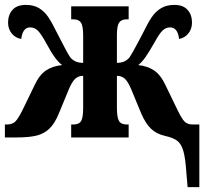

<svg xmlns="http://www.w3.org/2000/svg" viewBox="-25 -562 846 785"><path d="M737 144Q733 84 724.5 55Q716 26 699.5 13.5Q683 1 651 -6Q615 -14 592.5 -35.5Q570 -57 552 -99L514 -191Q499 -228 485.5 -240Q472 -252 453 -252V-121Q453 -82 461.5 -67.5Q470 -53 493 -53H501V0H266V-53H275Q298 -53 306.5 -67Q315 -81 315 -121V-252Q296 -252 282.5 -240Q269 -228 254 -191L216 -99Q199 -57 177 -36Q155 -15 124 -7.5Q93 0 42 0H-5V-53H4Q25 -53 37.5 -65Q50 -77 70 -118L116 -213Q136 -256 163 -274Q190 -292 229 -296Q214 -307 198.5 -328.5Q183 -350 162 -389Q142 -425 129 -437.5Q116 -450 98 -450Q82 -450 73 -437Q64 -424 62 -403Q39 -406 23.5 -424.5Q8 -443 8 -470Q8 -501 26 -521.5Q44 -542 81 -542Q113 -542 135 -528.5Q157 -515 172.5 -492Q188 -469 208 -428Q251 -343 262 -328Q280 -305 315 -305V-416Q315 -456 306 -469.5Q297 -483 275 -483H266V-536H501V-483H493Q471 -483 462 -469.5Q453 -456 453 -418V-305Q487 -305 505 -328Q514 -341 540 -390L560 -428Q580 -469 595.5 -492Q611 -515 633.5 -528.5Q656 -542 688 -542Q724 -542 742 -521.5Q760 -501 760 -470Q760 -443 744.5 -424.5Q729 -406 707 -403Q702 -450 670 -450Q653 -450 639.5 -437Q626 -424 607 -389Q586 -352 570.5 -329.5Q555 -307 540 -296Q578 -292 605 -274Q632 -256 652 -213L698 -118Q718 -76 730 -64.5Q742 -53 763 -53H790V203H742Z"/></svg>

Font: Noto Serif CondExtraBold
Style: Regular
Weight: 800
Width: 3
Designer: Monotype Design Team
Foundry: Monotype Imaging Inc.
Version: Version 1.001